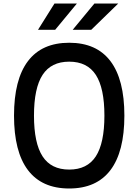

<svg xmlns="http://www.w3.org/2000/svg" viewBox="-20 -1060 790 1096"><path d="M60 -400Q60 -606 139.5 -711Q219 -816 375 -816Q531 -816 610.5 -711Q690 -606 690 -400Q690 -194 610.5 -89Q531 16 375 16Q219 16 139.5 -89Q60 -194 60 -400ZM576 -400Q576 -557 527 -632.5Q478 -708 375 -708Q272 -708 223 -632.5Q174 -557 174 -400Q174 -243 223 -167.5Q272 -92 375 -92Q478 -92 527 -167.5Q576 -243 576 -400ZM291 -1040H419L295 -890H197ZM519 -1040H655L501 -890H395Z"/></svg>

Font: Martian Mono VF sWd Rg
Style: Regular
Weight: 400
Width: 6
Monospace: yes
Designer: Roman Shamin
Foundry: Evil Martians
Version: Version 1.100